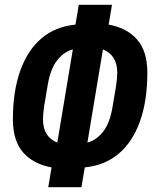

<svg xmlns="http://www.w3.org/2000/svg" viewBox="-20 -750 640 804"><path d="M196 -49Q119 -63 76.5 -112Q34 -161 34 -250Q34 -368 65 -454.5Q96 -541 154.5 -590Q213 -639 296 -647L310 -730H449L435 -647Q512 -633 554.5 -584Q597 -535 597 -446Q597 -328 566 -241.5Q535 -155 476.5 -106Q418 -57 335 -49L321 34H182ZM285 -543Q247 -533 219 -497Q191 -461 180 -395L165 -306Q160 -273 160 -250Q160 -177 220 -153ZM451 -301 466 -390Q471 -423 471 -446Q471 -519 411 -543L346 -153Q384 -163 412 -199Q440 -235 451 -301Z"/></svg>

Font: iA Writer Mono V
Style: Regular
Weight: 400
Italic angle: -9.5°
Designer: Mike Abbink, Paul van der Laan, Pieter van Rosmalen
Foundry: Bold Monday
Version: Version 2.000